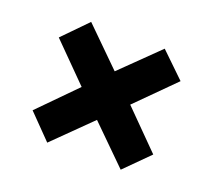

<svg xmlns="http://www.w3.org/2000/svg" viewBox="-84 -678 720 650"><g transform="rotate(20 276.5 -353.0)"><path d="M407 -571 274 -441 142 -571 57 -484 187 -353 58 -222 142 -136 274 -266 407 -135 493 -221 362 -353 495 -486Z"/></g></svg>

Font: Noto Sans Bengali SemiCondensed ExtraBold
Style: Regular
Weight: 800
Width: 4
Designer: Joana Ranito - Universal Thirst; Jelle Bosma - Monotype Design Team
Foundry: Universal Thirst ehf.
Version: Version 3.000